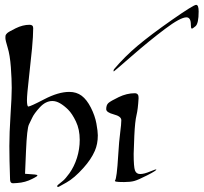

<svg xmlns="http://www.w3.org/2000/svg" viewBox="-20 -741 829 782"><path d="M378.4 -189.9Q378.4 -154.3 366.2 -126.5Q351.1 -91.8 319.8 -57.1Q282.2 -15.1 250.5 2.4L220.7 19Q218.3 20.5 216.8 20.5Q214.8 20.5 213.4 19Q211.4 16.1 215.8 12.2L237.3 -5.4Q246.6 -13.2 262.7 -35.2Q282.2 -62.5 293.5 -98.1Q304.7 -133.8 304.7 -171.4Q304.7 -213.9 289.3 -246.1Q273.9 -278.3 257.3 -294.7Q240.7 -311 224.6 -320.3Q208.5 -329.6 193.4 -329.6Q166 -329.6 142.3 -304Q118.7 -278.3 110.8 -260.7Q103 -243.2 98.1 -234.4Q89.8 -218.3 85.9 -125.5L82 -33.2L121.1 -30.3Q132.3 -29.3 132.3 -26.4Q132.3 -23.4 122.1 -18.1L111.8 -12.7Q83 2.4 49.8 4.4L33.2 5.4Q21.5 5.9 21 -9.3Q18.1 -93.3 18.1 -146Q18.1 -198.7 22.9 -273.2Q27.8 -347.7 27.8 -382.8Q27.8 -418 24.2 -467.5Q20.5 -517.1 11.2 -547.1Q2 -577.1 2 -585.7Q2 -594.2 2.9 -597.4Q3.9 -600.6 9.3 -606Q14.6 -611.3 43.7 -625.7Q72.8 -640.1 100.6 -640.1Q115.2 -640.1 115.2 -626.5Q115.2 -594.7 110.4 -543.2Q105.5 -491.7 97.7 -423.3Q89.8 -355 89.8 -333.3Q89.8 -311.5 94.2 -307.1H95.2Q103.5 -307.1 160.6 -336.9Q217.8 -366.7 262.2 -366.7Q291.5 -366.7 312.5 -351.1Q333.5 -335.4 350.1 -302.7Q366.7 -270 372.6 -238Q378.4 -206.1 378.4 -189.9Z M524.4 -114.3Q524.4 -61 529.8 -46.6Q535.2 -32.2 551 -32.2Q566.9 -32.2 591.8 -42.7Q616.7 -53.2 616.7 -50.3Q616.7 -45.9 579.8 -27.1Q543 -8.3 526.9 -3.9Q510.7 0.5 485.4 0.5Q460 0.5 452.9 -1.2Q445.8 -2.9 449 -6.8Q452.1 -10.7 455.3 -35.2Q458.5 -59.6 461.7 -112.5Q464.8 -165.5 469.5 -200.7Q474.1 -235.8 474.1 -251.5Q474.1 -267.1 443.4 -275.1Q412.6 -283.2 412.6 -296.4Q412.6 -313.5 421.6 -321.5Q430.7 -329.6 463.6 -345.5Q496.6 -361.3 528.8 -361.3Q545.4 -361.3 544.4 -341.3Q542 -296.4 535.9 -271.5Q529.8 -246.6 527.1 -188.5Q524.4 -130.4 524.4 -114.3Z M789.1 -694.3Q789.1 -645.5 776.4 -634.3Q763.7 -623 760.5 -624.8Q757.3 -626.5 757.3 -640.6Q757.3 -670.4 739.3 -670.4Q714.8 -670.4 651.9 -623Q588.9 -575.7 516.8 -512.9Q444.8 -450.2 443.8 -450.2Q442.4 -450.2 442.4 -452.1Q442.4 -456.5 444.8 -459.5Q487.8 -510.3 540.5 -554.7Q593.3 -599.1 680.7 -660.2Q768.1 -721.2 778.8 -721.2Q789.1 -721.2 789.1 -694.3Z"/></svg>

Font: Eadui
Style: Medium
Weight: 500
Designer: Peter S. Baker
Version: Version 1.1